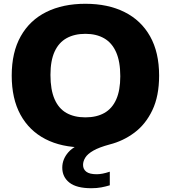

<svg xmlns="http://www.w3.org/2000/svg" viewBox="-20 -770 904 1016"><path d="M463 226Q385 226 347.2 196.2Q309.5 166.5 309.5 117Q309.5 72.5 341.8 35.5Q374 -1.5 454.5 -26L443 10H422.5Q305.5 10 220 -34.2Q134.5 -78.5 88.2 -163.2Q42 -248 42 -370Q42 -493.5 89.8 -578.2Q137.5 -663 225 -706.5Q312.5 -750 432 -750Q551.5 -750 639 -706.2Q726.5 -662.5 774.2 -577.8Q822 -493 822 -370Q822 -261.5 786.2 -186.8Q750.5 -112 691 -67.8Q631.5 -23.5 560 -5.5Q504.5 9.5 474 27Q443.5 44.5 431.5 63.8Q419.5 83 419.5 102.5Q419.5 125.5 436.8 138.8Q454 152 492 152Q505.5 152 522.8 148.8Q540 145.5 561 138.5V210.5Q540 217 516.2 221.5Q492.5 226 463 226ZM432 -149Q491 -149 532.2 -172.2Q573.5 -195.5 595 -243.8Q616.5 -292 616.5 -366.5Q616.5 -444 594.5 -493.8Q572.5 -543.5 531.2 -567.2Q490 -591 432 -591Q374 -591 332.5 -568Q291 -545 269 -497Q247 -449 247 -373.5Q247 -295 268.8 -245.2Q290.5 -195.5 331.8 -172.2Q373 -149 432 -149Z"/></svg>

Font: Encode Sans SC SemiExpanded ExtraBold
Style: Regular
Weight: 800
Width: 6
Designer: Multiple Designers
Foundry: Impallari Type
Version: Version 3.002